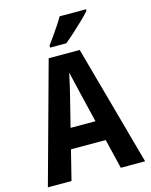

<svg xmlns="http://www.w3.org/2000/svg" viewBox="-135 -1020 870 1106"><g transform="rotate(-15 300.0 -467.0)"><path d="M10 0 207 -717H392L590 0H445L331 -473Q326 -496 320.5 -518Q315 -540 310 -562.5Q305 -585 300 -607Q295 -585 290 -562.5Q285 -540 280 -518Q275 -496 269 -473L151 0ZM168 -177 198 -297H404L418 -177ZM231 -787Q248 -810 266 -835.5Q284 -861 301 -886.5Q318 -912 330 -934H488V-925Q472 -906 443 -878Q414 -850 383 -822Q352 -794 327 -774H231Z"/></g></svg>

Font: Noto Sans Mono
Style: Bold
Weight: 700
Designer: Monotype Design Team
Foundry: Monotype Imaging Inc.
Version: Version 2.014